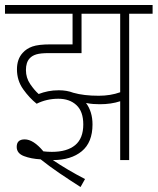

<svg xmlns="http://www.w3.org/2000/svg" viewBox="-20 -642 632 770"><path d="M214 -246Q167 -246 127 -226Q98 -249 73 -284Q48 -319 48 -364Q48 -405 71 -430Q86 -447 110 -455.5Q134 -464 182 -464H271V-587H0V-622H592V-587H498V0H462V-236Q426 -224 380 -224Q367 -224 353.5 -225Q340 -226 325 -229Q351 -194 351 -143Q351 -71 308 -35.5Q265 0 192 0Q220 19 253 38.5Q286 58 321 76L303 108Q259 80 218.5 52.5Q178 25 143 -3Q105 -5 76 -16Q47 -27 47 -53Q47 -83 79 -83Q114 -83 154 -35Q171 -33 188 -33Q249 -33 281.5 -60Q314 -87 314 -143Q314 -195 286.5 -220.5Q259 -246 214 -246ZM376 -258Q423 -258 462 -272V-587H307V-429H175Q143 -429 126 -424Q109 -419 99 -408Q84 -392 84 -361Q84 -330 101 -305Q118 -280 135 -265Q153 -272 173 -276Q193 -280 216 -280Q248 -280 274 -270Q316 -258 376 -258Z"/></svg>

Font: Noto Sans Condensed ExtraLight
Style: Italic
Weight: 200
Width: 3
Italic angle: -12°
Designer: Monotype Design Team
Foundry: Monotype Imaging Inc.
Version: Version 2.013; ttfautohint (v1.8.4.7-5d5b)